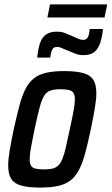

<svg xmlns="http://www.w3.org/2000/svg" viewBox="-20 -839 504 867"><path d="M162 8Q108 8 76 -1Q44 -10 30.5 -31.5Q17 -53 17 -92Q17 -121 24 -161.5Q31 -202 42 -255Q56 -318 68 -363Q80 -408 95.5 -438Q111 -468 133.5 -485.5Q156 -503 189 -510.5Q222 -518 270 -518Q324 -518 356 -509Q388 -500 401.5 -478.5Q415 -457 415 -418Q415 -390 408 -349Q401 -308 390 -255Q377 -192 364.5 -146.5Q352 -101 336.5 -71.5Q321 -42 298.5 -24.5Q276 -7 242.5 0.5Q209 8 162 8ZM178 -74Q201 -74 216.5 -77.5Q232 -81 243 -91.5Q254 -102 262 -122Q270 -142 277.5 -174.5Q285 -207 295 -255Q306 -305 312 -337.5Q318 -370 318 -390Q318 -410 311.5 -419.5Q305 -429 291.5 -432.5Q278 -436 254 -436Q225 -436 207.5 -430Q190 -424 179 -406Q168 -388 158.5 -352Q149 -316 136 -255Q126 -206 120 -173.5Q114 -141 114 -120Q114 -101 120 -91Q126 -81 140.5 -77.5Q155 -74 178 -74ZM148 -579Q152 -619 161 -645Q170 -671 188.5 -683.5Q207 -696 236 -696Q258 -696 274.5 -689.5Q291 -683 309 -675Q323 -668 334 -663.5Q345 -659 356 -659Q370 -659 376.5 -670.5Q383 -682 385 -708H445Q441 -669 431.5 -642.5Q422 -616 404.5 -603Q387 -590 357 -590Q336 -590 320.5 -596.5Q305 -603 285 -611Q271 -616 260 -621.5Q249 -627 236 -627Q223 -627 216.5 -616Q210 -605 207 -579ZM194 -760 206 -819H464L452 -760Z"/></svg>

Font: Saira Condensed Medium
Style: Italic
Weight: 500
Width: 3
Italic angle: -12°
Designer: Hector Gatti with collaboration of the Omnibus-Type team
Foundry: Omnibus-Type
Version: Version 1.101